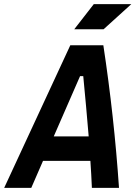

<svg xmlns="http://www.w3.org/2000/svg" viewBox="-52 -914 659 934"><path d="M-31.7 0 290 -693.8H450.7Q503.4 -346.2 526.9 0H395Q393.6 -32.7 391.8 -65.7Q390.1 -98.6 387.7 -131.3H157.2L100.1 0ZM209.5 -250.5H379.4Q373.5 -323.7 366.7 -397Q359.9 -470.2 353 -543.5H337.4ZM309.1 -771.5 404.3 -894H586.9L451.7 -771.5Z"/></svg>

Font: CaskaydiaCove NF
Style: Bold Italic
Weight: 700
Italic angle: -10°
Designer: Aaron Bell
Foundry: Saja Typeworks
Version: Version 2111.001; VTT 6.35;Nerd Fonts 3.2.1